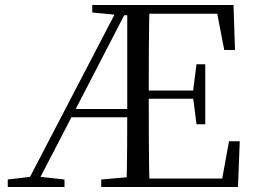

<svg xmlns="http://www.w3.org/2000/svg" viewBox="-20 -748 1022 768"><path d="M486 0Q488 -78 488.5 -155Q489 -232 489 -301V-728H578Q576 -645 575.5 -559.5Q575 -474 575 -380V-358Q575 -257 575.5 -170.5Q576 -84 578 0ZM11 0V-30L113 -42H130L238 -30V0ZM766 -251 752 -361V-382L766 -491H801V-251ZM877 -548 849 -693H532V-728H914L920 -548ZM532 0V-34H869L896 -183H939L932 0ZM349 -698V-728H532V-687H463ZM385 0V-30L521 -42H532V0ZM79 0 458 -728H498L274 -295L121 0ZM250 -279 255 -312H533V-279ZM532 -353V-386H773V-353Z"/></svg>

Font: Noto Serif KR ExtraLight
Style: Regular
Weight: 400
Version: Version 2.002-H1;hotconv 1.1.0;makeotfexe 2.6.0